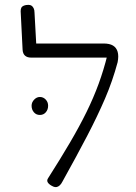

<svg xmlns="http://www.w3.org/2000/svg" viewBox="-20 -759 561 790"><path d="M200 9Q184 2 177.5 -7Q171 -16 178 -26Q229 -106 268 -172.5Q307 -239 336 -298Q365 -357 386 -414.5Q407 -472 422 -533L464 -503Q443 -425 412 -353Q381 -281 338.5 -199.5Q296 -118 237 -12Q232 -2 226 3.5Q220 9 213.5 10.5Q207 12 200 9ZM464 -503 422 -522H108Q92 -522 83 -530Q74 -538 73 -554L65 -713Q65 -722 68 -727.5Q71 -733 78.5 -736Q86 -739 97 -739Q105 -739 110 -735.5Q115 -732 118.5 -725Q122 -718 122 -707L129 -580H406Q431 -580 445 -571.5Q459 -563 464 -546Q469 -529 464 -503ZM144 -286Q129 -286 119.5 -297Q110 -308 110 -324Q110 -338 120.5 -349Q131 -360 144 -360Q158 -360 168 -349.5Q178 -339 178 -324Q178 -308 168.5 -297Q159 -286 144 -286Z"/></svg>

Font: Fredoka Light
Style: Regular
Weight: 300
Designer: Ben Nathan
Foundry: Milena B. Brandão, Ben Nathan
Version: Version 2.001